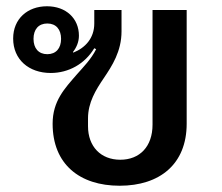

<svg xmlns="http://www.w3.org/2000/svg" viewBox="-20 -581 709 613"><path d="M362 12C490 12 576 -57 576 -186V-549H467V-183C467 -113 426 -71 364 -71C302 -71 261 -113 261 -178V-203C261 -254 286 -294 311 -331C338 -371 368 -417 368 -481V-549H281V-506C281 -459 252 -428 214 -413L213 -415C224 -429 232 -447 232 -467C232 -522 191 -561 130 -561C68 -561 22 -521 22 -458C22 -391 72 -348 142 -348C199 -348 251 -377 281 -427L287 -424C271 -392 247 -368 225 -343C187 -299 148 -259 148 -186C148 -57 234 12 362 12ZM131 -408C103 -408 87 -427 87 -457C87 -487 103 -506 131 -506C159 -506 175 -487 175 -457C175 -427 159 -408 131 -408Z"/></svg>

Font: IBM Plex Thai Looped Medium
Style: Regular
Weight: 500
Designer: Mike Abbink, Paul van der Laan, Pieter van Rosmalen, Ben Mitchell, Mark Frömberg
Foundry: Bold Monday
Version: Version 1.0